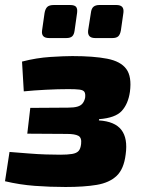

<svg xmlns="http://www.w3.org/2000/svg" viewBox="-32 -734 576 767"><path d="M257 -510Q342 -510 396 -499.5Q450 -489 472.5 -458.5Q495 -428 487 -367Q480 -319 454.5 -291Q429 -263 364 -258L363 -253Q427 -249 453 -215Q479 -181 470 -117Q463 -59 434 -31.5Q405 -4 354.5 4.5Q304 13 230 13Q168 13 107.5 8.5Q47 4 -12 -10L6 -127Q45 -124 82 -121Q119 -118 151.5 -117Q184 -116 209 -116Q238 -116 256 -119Q274 -122 282 -131Q290 -140 292 -159Q295 -184 281 -191.5Q267 -199 236 -199L77 -200L89 -303L240 -304Q263 -304 277 -308Q291 -312 298 -321Q305 -330 308 -343Q310 -359 305.5 -366.5Q301 -374 286 -376Q271 -378 242 -378Q200 -378 151.5 -375.5Q103 -373 63 -369L56 -488Q114 -503 169.5 -506.5Q225 -510 257 -510ZM248 -714Q266 -714 272 -706.5Q278 -699 276 -683L266 -612Q264 -596 256.5 -589Q249 -582 233 -582H164Q132 -582 136 -612L146 -682Q149 -699 157 -706.5Q165 -714 183 -714ZM433 -714Q449 -714 456 -706.5Q463 -699 461 -683L451 -613Q448 -596 440.5 -589Q433 -582 417 -582H348Q317 -582 320 -612L331 -682Q333 -700 341.5 -707Q350 -714 365 -714Z"/></svg>

Font: Exo 2 ExtraBold
Style: Italic
Weight: 800
Italic angle: -8°
Designer: Natanael Gama
Foundry: Natanael Gama
Version: Version 2.010